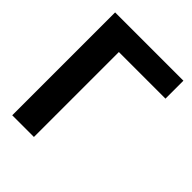

<svg xmlns="http://www.w3.org/2000/svg" viewBox="-205 -844 960 960"><g transform="rotate(45 274.5 -364.0)"><path d="M529.8 -727.5V-600.6H200.2V0H46.9V-727.5Z"/></g></svg>

Font: Inter Tight
Style: Bold
Weight: 700
Designer: Rasmus Andersson
Foundry: rsms
Version: Version 3.004; ttfautohint (v1.8.4.7-5d5b)